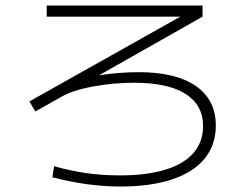

<svg xmlns="http://www.w3.org/2000/svg" viewBox="-20 -683 904 692"><path d="M168.9 -43.9 174.8 -84Q237.3 -66.4 294.4 -58.6Q351.6 -50.8 412.1 -50.8Q508.3 -50.8 575.4 -71.3Q642.6 -91.8 677.2 -131.6Q711.9 -171.4 711.9 -228.5Q711.9 -304.7 648.4 -344.7Q585 -384.8 462.9 -384.8Q389.2 -384.8 315.7 -371.3Q242.2 -357.9 199.2 -333L107.4 -281.2L85.9 -317.4L629.9 -623H148.4V-663.1H710V-623L336.9 -411.6Q411.1 -422.9 479.5 -422.9Q613.8 -422.9 685.8 -373Q757.8 -323.2 757.8 -230.5Q757.8 -160.6 717.5 -111.3Q677.2 -62 600.1 -36.4Q522.9 -10.7 414.1 -10.7Q297.4 -10.7 168.9 -43.9Z"/></svg>

Font: Pretendard GOV ExtraLight
Style: Regular
Weight: 200
Designer: Base glyphs from Inter by Rasmus Andersson; Hangeul glyphs from Noto Sans CJK(Source Han Sans) by Jang Soo-young and Kan
Foundry: Kil Hyung-jin
Version: Version 1.309